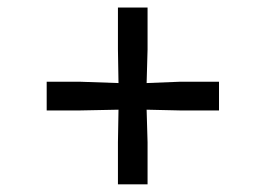

<svg xmlns="http://www.w3.org/2000/svg" viewBox="-20 -560 709 512"><path d="M294.5 -68.5V-180.5L296 -267.5L194.5 -265.5H104.5V-342H194.5L296 -338.5L294.5 -428V-540H373.5V-428L371 -338.5L459 -342H564V-265.5H459L371 -267.5L373.5 -180.5V-68.5Z"/></svg>

Font: Merriweather 72pt ExtraBold
Style: Regular
Weight: 800
Version: Version 2.100